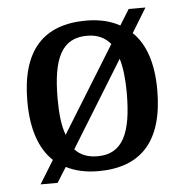

<svg xmlns="http://www.w3.org/2000/svg" viewBox="-47 -622 682 708"><g transform="rotate(-5 293.5 -268.0)"><path d="M128 -46 75 40H138L173 -16C206 1 246 10 292 10C451 10 534 -81 534 -269C534 -369 509 -441 462 -486L517 -576H455L419 -518C385 -537 343 -547 295 -547C135 -547 53 -456 53 -269C53 -166 79 -92 128 -46ZM380 -453 183 -134C170 -168 165 -214 165 -269C165 -417 199 -491 293 -491C331 -491 359 -478 380 -453ZM294 -45C257 -45 230 -56 210 -78L406 -396C416 -363 421 -320 421 -269C421 -122 388 -45 294 -45Z"/></g></svg>

Font: Noto Serif Malayalam Medium
Style: Regular
Weight: 500
Designer: Indian type Foundry, Jelle Bosma, Monotype Design Team
Foundry: Monotype Imaging Inc.
Version: Version 2.104